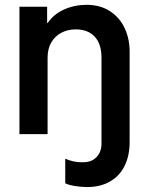

<svg xmlns="http://www.w3.org/2000/svg" viewBox="-20 -549 606 786"><path d="M59.6 -521.5H172.9V-455.1H175.3Q199.7 -490.7 241.5 -509.8Q283.2 -528.8 333 -529.3Q390.6 -529.3 430.7 -502.9Q470.7 -476.6 490.7 -433.1Q510.7 -389.6 510.7 -337.9V32.2Q510.7 87.4 490.7 128.9Q470.7 170.4 431.2 193.6Q391.6 216.8 335 216.8Q309.6 216.3 284.7 212.2Q259.8 208 247.1 201.2V100.6Q264.2 108.4 283 112.1Q301.8 115.7 316.4 115.2Q354 116.2 374.8 94.5Q395.5 72.8 395.5 39.1V-312.5Q395.5 -369.1 367.7 -398.9Q339.8 -428.7 290 -428.7Q257.3 -428.7 231.2 -415Q205.1 -401.4 189.9 -375.2Q174.8 -349.1 174.8 -312.5V0H59.6Z"/></svg>

Font: Reddit Sans Vanilla SemiBold
Style: Regular
Weight: 600
Designer: Stephen Hutchings
Foundry: Reddit
Version: Version 1.013